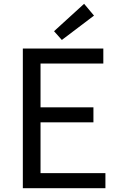

<svg xmlns="http://www.w3.org/2000/svg" viewBox="-20 -989 628 1009"><path d="M100 0H534V-79H193V-346H471V-425H193V-655H523V-734H100ZM305 -779 474 -907 422 -969 264 -825Z"/></svg>

Font: Source Han Sans TC
Style: Regular
Weight: 400
Designer: Ryoko NISHIZUKA 西塚涼子 (kana, bopomofo & ideographs); Paul D. Hunt (Latin, Greek & Cyrillic); Sandoll Communications 산돌커뮤니
Foundry: Adobe
Version: Version 2.002;hotconv 1.0.116;makeotfexe 2.5.65601